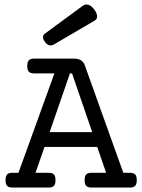

<svg xmlns="http://www.w3.org/2000/svg" viewBox="-20 -843 640 863"><path d="M361.8 -547.9 534.2 -66.4H564Q580.6 -66.4 587.6 -58.8Q594.7 -51.3 594.7 -33.2Q594.7 -15.1 587.6 -7.6Q580.6 0 564 0H391.1Q374.5 0 367.4 -7.6Q360.4 -15.1 360.4 -33.2Q360.4 -51.3 367.4 -58.8Q374.5 -66.4 391.1 -66.4H457L417 -182.6H180.2L139.6 -66.4H198.7Q215.3 -66.4 222.4 -58.8Q229.5 -51.3 229.5 -33.2Q229.5 -15.1 222.4 -7.6Q215.3 0 198.7 0H35.6Q19 0 12 -7.6Q4.9 -15.1 4.9 -33.2Q4.9 -51.3 12 -58.8Q19 -66.4 35.6 -66.4H63L224.6 -513.2H133.3Q116.7 -513.2 109.6 -520.8Q102.5 -528.3 102.5 -546.4Q102.5 -564.5 109.6 -572Q116.7 -579.6 133.3 -579.6H312.5Q332 -579.6 344 -572Q356 -564.5 361.8 -547.9ZM294.4 -513.2 203.1 -249H394.5L303.7 -513.2ZM369.1 -822.8Q385.7 -822.8 401.9 -802.7Q416.5 -783.7 416.5 -769.5Q416.5 -756.8 405.8 -750.5L223.1 -643.6Q214.4 -638.7 207.5 -638.7Q195.8 -638.7 185.1 -650.9Q173.3 -664.1 173.3 -676.3Q173.3 -685.5 181.2 -691.4L351.1 -816.4Q359.9 -822.8 369.1 -822.8Z"/></svg>

Font: Courier Prime
Style: Regular
Weight: 400
Designer: Alan Dague-Greene, Quote-Unquote Apps
Foundry: Quote-Unquote Apps
Version: Version 3.018